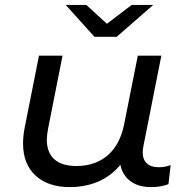

<svg xmlns="http://www.w3.org/2000/svg" viewBox="-20 -757 760 783"><path d="M676 -84 667 -6Q636 6 596 6Q544 6 511.5 -18.5Q479 -43 471 -85Q433 -39 380.5 -16.5Q328 6 264 6Q176 6 125 -41Q74 -88 74 -172Q74 -200 80 -233L139 -530H235L176 -232Q171 -205 171 -187Q171 -135 201.5 -107.5Q232 -80 292 -80Q368 -80 418.5 -123Q469 -166 486 -249L542 -530H638L565 -162Q562 -147 562 -136Q562 -106 579 -90.5Q596 -75 628 -75Q654 -75 676 -84ZM605 -737 456 -607H365L248 -737H332L416 -660L517 -737Z"/></svg>

Font: Montserrat Alternates Medium
Style: Italic
Weight: 500
Italic angle: -11.3°
Designer: Julieta Ulanovsky
Foundry: Julieta Ulanovsky
Version: Version 7.200